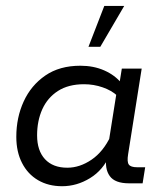

<svg xmlns="http://www.w3.org/2000/svg" viewBox="-20 -634 562 664"><path d="M194.7 10Q147.3 10 111.6 -10.9Q75.9 -31.8 56.2 -70.4Q36.4 -108.9 36.4 -160.7Q36.4 -227.6 61.9 -283.1Q87.3 -338.7 136.6 -372.7Q185.8 -406.7 258.1 -406.7Q303.8 -406.7 340.7 -390.4Q377.6 -374.1 400.1 -346.2L392 -338.7L401.3 -396.7H470L423.1 -100.7Q418.7 -74.2 425.5 -64.9Q432.3 -55.6 454 -55.6H482.1L473.2 0H426.4Q377.6 0 359.6 -25.1Q341.6 -50.2 348.2 -92.1L352 -116L360.1 -99Q337 -45.9 291.4 -18Q245.8 10 194.7 10ZM212.8 -54Q255.8 -54 296.7 -81.8Q337.5 -109.6 363 -164.2L355 -136.6L384.3 -321.3L385.3 -303.2Q366.1 -321.1 335.2 -331.9Q304.2 -342.7 270.7 -342.7Q216.6 -342.7 180.4 -319.4Q144.2 -296 126.2 -256Q108.3 -216.1 108.3 -165.8Q108.3 -113.1 135.6 -83.5Q163 -54 212.8 -54ZM286 -472.2 340.7 -613.5H409.6L326.9 -472.2Z"/></svg>

Font: Rokkitt SemiBold
Style: Italic
Weight: 600
Italic angle: -9°
Designer: Vernon Adams
Foundry: Vernon Adams
Version: Version 3.103